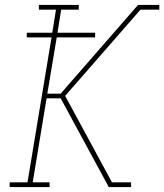

<svg xmlns="http://www.w3.org/2000/svg" viewBox="-20 -755 663 775"><path d="M19 0V-19H91L188 -604H88V-623H191L206 -716H137V-735H298V-716H227L212 -623H364V-604H209L171 -377H225L251 -407L292 -454L537 -735H623V-716H547L243 -368L432 -19H509V0H419L225 -358H168L112 -19H180V0Z"/></svg>

Font: Iosevka Slab Thin Extended
Style: Italic
Weight: 100
Width: 7
Italic angle: -9°
Monospace: yes
Designer: Belleve Invis
Foundry: Belleve Invis
Version: Version 11.1.0; ttfautohint (v1.8.3)